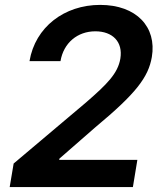

<svg xmlns="http://www.w3.org/2000/svg" viewBox="-20 -757 661 777"><path d="M19.2 0H517.8L535.9 -110.1H219.5L220.5 -115.1L366.5 -242.5C530.2 -378.6 580.3 -444.2 594.5 -526.3C615.1 -648.1 532 -737.2 385.3 -737.2C240.8 -737.2 122.5 -647.7 99.4 -509.6H224.8C237.2 -583.5 293.7 -630.3 365.8 -630.3C435.4 -630.3 478.3 -588.1 467 -519.5C456.7 -459.2 412.6 -415.8 328.5 -342.7L35.2 -95.2Z"/></svg>

Font: Margiela Sans Semi Bold
Style: Italic
Weight: 600
Italic angle: -9.39999°
Designer: Stefan Endress, Andreas Faust
Version: Version 1.100;FEAKit 1.0